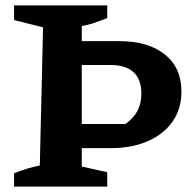

<svg xmlns="http://www.w3.org/2000/svg" viewBox="-20 -689 714 709"><path d="M32 0V-49Q56 -59 79.5 -66Q103 -73 127 -78L139 -588L32 -615V-669H376V-622Q355 -614 331 -605.5Q307 -597 282 -593V-74L376 -53V0ZM207 -142V-231H443Q474 -253 488 -280.5Q502 -308 502 -343Q502 -396 473 -422.5Q444 -449 389 -449H207V-537H422Q527 -537 588.5 -488Q650 -439 650 -351Q650 -287 617.5 -240.5Q585 -194 526.5 -168Q468 -142 389 -142Z"/></svg>

Font: Piazzolla Thin ExtraBold
Style: Regular
Weight: 800
Version: Version 2.005